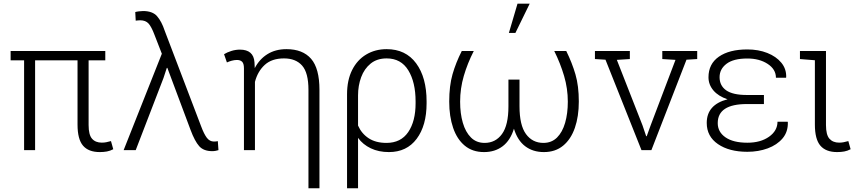

<svg xmlns="http://www.w3.org/2000/svg" viewBox="-20 -800 4575 1023"><path d="M511.7 10.3Q451.7 10.3 422.4 -23.9Q393.1 -58.1 393.1 -136.2V-478.5H167V0H108.4V-478.5H36.6V-528.3H541V-478.5H452.1V-133.8Q452.1 -81.5 470.5 -60.8Q488.8 -40 522.5 -40Q535.2 -40 546.1 -42.2Q557.1 -44.4 571.3 -48.3L583.5 -4.9Q566.9 3.9 549.6 7.1Q532.2 10.3 511.7 10.3Z M1111.3 5.4Q1064.9 5.4 1041.3 -21.2Q1017.6 -47.9 995.1 -108.4L871.6 -438.5L868.7 -438L851.1 -384.3L703.1 0H638.7L842.3 -513.7L803.2 -614.3Q787.1 -657.2 771.5 -674.6Q755.9 -691.9 726.6 -691.9Q722.2 -691.9 714.6 -691.2Q707 -690.4 703.1 -689.9L700.7 -735.8Q706.5 -737.8 719.7 -739.5Q732.9 -741.2 742.2 -741.2Q793 -741.2 817.1 -713.4Q841.3 -685.5 857.4 -636.7L1051.8 -126.5Q1066.9 -85.9 1082 -65.9Q1097.2 -45.9 1119.6 -45.9Q1124.5 -45.9 1130.6 -46.4Q1136.7 -46.9 1140.6 -47.9L1144 0Q1138.2 2 1128.9 3.7Q1119.6 5.4 1111.3 5.4Z M1623.5 203.1V-320.8Q1623.5 -412.6 1589.6 -450.7Q1555.7 -488.8 1493.2 -488.8Q1428.2 -488.8 1390.6 -454.3Q1353 -419.9 1338.4 -363.8V0H1279.8V-436Q1279.8 -460.9 1270.3 -470.7Q1260.7 -480.5 1242.7 -480.5Q1229 -480.5 1214.8 -476.6Q1200.7 -472.7 1189 -467.3L1173.8 -511.2Q1190.4 -521.5 1212.9 -528.6Q1235.4 -535.6 1258.3 -535.6Q1331.1 -535.6 1335.9 -468.3Q1336.4 -460.4 1336.7 -452.4Q1336.9 -444.3 1337.4 -437Q1362.3 -484.9 1405 -511.5Q1447.8 -538.1 1506.3 -538.1Q1592.8 -538.1 1637.5 -486.8Q1682.1 -435.5 1682.1 -321.3V203.1Z M1829.1 203.1V-297.4Q1829.1 -373 1856.2 -427Q1883.3 -481 1931.2 -509.5Q1979 -538.1 2040 -538.1Q2141.6 -538.1 2197.3 -462.6Q2252.9 -387.2 2252.9 -259.8V-249.5Q2252.9 -130.9 2200 -60.3Q2147 10.3 2052.2 10.3Q1997.6 10.3 1955.6 -9.8Q1913.6 -29.8 1887.7 -65.4V203.1ZM2039.1 -38.6Q2115.7 -38.6 2155 -96.2Q2194.3 -153.8 2194.3 -249.5V-259.8Q2194.3 -361.8 2155.5 -425.3Q2116.7 -488.8 2040 -488.8Q1988.8 -488.8 1954.8 -461.2Q1920.9 -433.6 1904.3 -388.7Q1887.7 -343.8 1887.7 -291.5V-130.9Q1906.7 -87.9 1944.6 -63.2Q1982.4 -38.6 2039.1 -38.6Z M2559.1 10.3Q2497.6 10.3 2456.3 -23.9Q2415 -58.1 2394.3 -118.9Q2373.5 -179.7 2373.5 -258.8Q2373.5 -342.8 2391.1 -404.3Q2408.7 -465.8 2440.4 -528.3H2504.4Q2470.7 -462.4 2451.2 -395.5Q2431.6 -328.6 2431.6 -258.3Q2431.6 -195.3 2446 -145.8Q2460.4 -96.2 2489.3 -67.4Q2518.1 -38.6 2562 -38.6Q2620.1 -38.6 2654.5 -85.7Q2689 -132.8 2689 -233.4V-376H2748V-233.4Q2748 -132.8 2782.5 -85.7Q2816.9 -38.6 2875.5 -38.6Q2918.9 -38.6 2947.8 -67.1Q2976.6 -95.7 2991 -145.5Q3005.4 -195.3 3005.4 -258.3Q3005.4 -328.1 2985.6 -395.3Q2965.8 -462.4 2933.1 -528.3H2997.1Q3028.3 -464.8 3046.1 -403.6Q3064 -342.3 3064 -258.8Q3064 -179.7 3043 -118.9Q3022 -58.1 2980.5 -23.9Q2939 10.3 2877.9 10.3Q2819.3 10.3 2778.3 -20.8Q2737.3 -51.8 2718.3 -114.3Q2699.2 -51.8 2658.2 -20.8Q2617.2 10.3 2559.1 10.3ZM2691.4 -624.5 2737.3 -780.3H2802.2L2726.1 -624.5Z M3397.9 0 3206.1 -481.9 3149.9 -485.4V-528.3H3335.9V-485.4L3266.6 -481L3403.3 -132.3L3422.9 -74.2H3425.8L3446.8 -132.3L3579.1 -481L3508.8 -485.4V-528.3H3694.8V-485.4L3637.7 -481.9L3450.7 0Z M3961.9 8.8Q3865.2 8.8 3805.4 -32.2Q3745.6 -73.2 3745.6 -145Q3745.6 -242.2 3856.4 -271Q3807.6 -287.1 3781.2 -318.1Q3754.9 -349.1 3754.9 -388.2Q3754.9 -459.5 3810.3 -498Q3865.7 -536.6 3961.9 -536.6Q4021 -536.6 4068.4 -517.8Q4115.7 -499 4143.1 -465.8Q4170.4 -432.6 4168.9 -388.7L4168 -385.7H4114.3Q4114.3 -430.7 4070.3 -459.5Q4026.4 -488.3 3961.9 -488.3Q3888.2 -488.3 3851.1 -460.2Q3814 -432.1 3814 -388.7Q3814 -343.8 3849.1 -318.8Q3884.3 -293.9 3959.5 -293.9H4050.3V-245.6H3959.5Q3804.2 -245.6 3804.2 -144Q3804.2 -96.7 3845.7 -68.1Q3887.2 -39.6 3961.9 -39.6Q4032.7 -39.6 4077.6 -71.5Q4122.6 -103.5 4122.6 -151.4H4176.8L4177.7 -148.4Q4179.2 -97.7 4149.7 -62.7Q4120.1 -27.8 4070.6 -9.5Q4021 8.8 3961.9 8.8Z M4440.4 10.3Q4380.4 10.3 4351.1 -23.9Q4321.8 -58.1 4321.8 -136.2V-479L4242.2 -485.4V-528.3H4380.9V-133.8Q4380.9 -81.5 4399.4 -60.8Q4418 -40 4451.2 -40Q4463.9 -40 4474.9 -42.2Q4485.8 -44.4 4500 -48.3L4512.2 -4.9Q4495.6 3.9 4478.3 7.1Q4460.9 10.3 4440.4 10.3Z"/></svg>

Font: Roboto Slab Light
Style: Regular
Weight: 300
Designer: Google
Version: Version 2.000; ttfautohint (v1.8.1.43-b0c9)